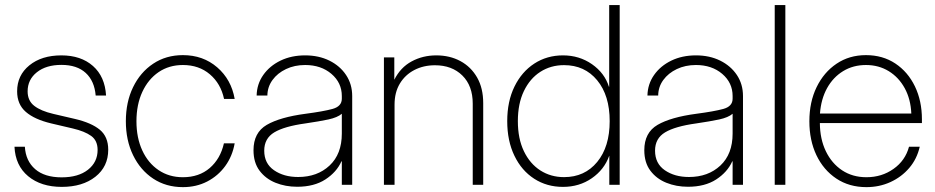

<svg xmlns="http://www.w3.org/2000/svg" viewBox="-20 -748 3782 777"><path d="M230 8.3Q146 8.3 94 -34.9Q42 -78.1 38.6 -154.3H80.6Q84 -96.7 122.3 -63.5Q160.6 -30.3 229.5 -30.3Q296.9 -30.3 335.9 -61Q375 -91.8 375 -141.1Q375 -179.2 348.9 -198Q322.8 -216.8 274.9 -228L187.5 -248.5Q119.6 -264.6 84.5 -295.2Q49.3 -325.7 49.3 -378.4Q49.3 -443.4 98.9 -483.6Q148.4 -523.9 228.5 -523.9Q307.6 -523.9 356.2 -481Q404.8 -438 409.2 -361.3H367.2Q362.3 -420.4 326.9 -452.9Q291.5 -485.4 228.5 -485.4Q166.5 -485.4 129.2 -455.6Q91.8 -425.8 91.8 -378.4Q91.8 -340.3 118.7 -319.6Q145.5 -298.8 195.8 -287.1L283.7 -266.6Q350.1 -251 384 -222.9Q418 -194.8 418 -142.1Q418 -73.7 366 -32.7Q314 8.3 230 8.3Z M720.2 9.3Q651.9 9.3 599.9 -25.1Q547.9 -59.6 518.6 -119.9Q489.3 -180.2 489.3 -257.3Q489.3 -335 518.6 -395.3Q547.9 -455.6 599.9 -490.2Q651.9 -524.9 720.2 -524.9Q801.8 -524.9 858.9 -475.6Q916 -426.3 929.7 -347.7H886.7Q873.5 -409.7 829.3 -447.3Q785.2 -484.9 720.2 -484.9Q664.1 -484.9 621.8 -456.1Q579.6 -427.2 555.9 -376Q532.2 -324.7 532.2 -257.3Q532.2 -190.4 555.7 -139.4Q579.1 -88.4 621.6 -59.6Q664.1 -30.8 720.2 -30.8Q785.6 -30.8 828.9 -68.1Q872.1 -105.5 886.2 -168H929.7Q920.4 -115.7 891.4 -75.9Q862.3 -36.1 818.4 -13.4Q774.4 9.3 720.2 9.3Z M1182.6 7.8Q1135.3 7.8 1095.2 -8.3Q1055.2 -24.4 1030.5 -57.1Q1005.9 -89.8 1005.9 -140.1Q1005.9 -211.4 1059.6 -242.7Q1113.3 -273.9 1216.8 -287.6Q1287.6 -296.9 1325.4 -307.1Q1363.3 -317.4 1363.3 -348.6V-359.4Q1363.3 -413.1 1321.3 -449Q1279.3 -484.9 1214.8 -484.9Q1171.9 -484.9 1137.5 -468.5Q1103 -452.1 1082.8 -424.3Q1062.5 -396.5 1062 -361.3H1018.6Q1019.5 -407.7 1045.4 -444.6Q1071.3 -481.4 1115.2 -502.7Q1159.2 -523.9 1214.8 -523.9Q1270 -523.9 1313 -502.7Q1356 -481.4 1380.6 -444.3Q1405.3 -407.2 1405.3 -359.4V0H1363.3V-95.2H1361.8Q1342.3 -51.3 1296.6 -21.7Q1251 7.8 1182.6 7.8ZM1186.5 -31.7Q1264.2 -31.7 1313.7 -78.1Q1363.3 -124.5 1363.3 -207.5V-287.6Q1345.7 -272.5 1309.1 -264.6Q1272.5 -256.8 1215.8 -248.5Q1130.9 -236.8 1090.1 -212.4Q1049.3 -188 1049.3 -138.2Q1049.3 -86.4 1088.9 -59.1Q1128.4 -31.7 1186.5 -31.7Z M1576.7 -324.7V0H1533.7V-515.6H1575.7V-425.3Q1600.6 -475.1 1645.8 -499.5Q1690.9 -523.9 1745.6 -523.9Q1800.3 -523.9 1843.3 -500.7Q1886.2 -477.5 1910.9 -434.3Q1935.5 -391.1 1935.5 -330.6V0H1893.1V-328.6Q1893.1 -400.9 1851.1 -442.4Q1809.1 -483.9 1740.2 -483.9Q1693.8 -483.9 1656.7 -464.6Q1619.6 -445.3 1598.1 -409.7Q1576.7 -374 1576.7 -324.7Z M2258.3 8.3Q2192.9 8.3 2141.8 -24.7Q2090.8 -57.6 2061.8 -117.7Q2032.7 -177.7 2032.7 -257.8Q2032.7 -337.9 2062 -397.7Q2091.3 -457.5 2142.3 -490.7Q2193.4 -523.9 2258.3 -523.9Q2324.2 -523.9 2375.5 -488.3Q2426.8 -452.6 2444.3 -397H2445.3V-727.5H2487.8V0H2445.8V-117.2H2445.3Q2425.3 -61.5 2374.8 -26.6Q2324.2 8.3 2258.3 8.3ZM2262.7 -31.2Q2346.2 -31.2 2396.7 -92.5Q2447.3 -153.8 2447.3 -257.8Q2447.3 -361.8 2396.7 -423.1Q2346.2 -484.4 2262.7 -484.4Q2209 -484.4 2166.7 -457.3Q2124.5 -430.2 2100.1 -379.4Q2075.7 -328.6 2075.7 -257.8Q2075.7 -187 2100.1 -136.2Q2124.5 -85.4 2166.7 -58.3Q2209 -31.2 2262.7 -31.2Z M2764.2 7.8Q2716.8 7.8 2676.8 -8.3Q2636.7 -24.4 2612.1 -57.1Q2587.4 -89.8 2587.4 -140.1Q2587.4 -211.4 2641.1 -242.7Q2694.8 -273.9 2798.3 -287.6Q2869.1 -296.9 2907 -307.1Q2944.8 -317.4 2944.8 -348.6V-359.4Q2944.8 -413.1 2902.8 -449Q2860.8 -484.9 2796.4 -484.9Q2753.4 -484.9 2719 -468.5Q2684.6 -452.1 2664.3 -424.3Q2644 -396.5 2643.6 -361.3H2600.1Q2601.1 -407.7 2627 -444.6Q2652.8 -481.4 2696.8 -502.7Q2740.7 -523.9 2796.4 -523.9Q2851.6 -523.9 2894.5 -502.7Q2937.5 -481.4 2962.2 -444.3Q2986.8 -407.2 2986.8 -359.4V0H2944.8V-95.2H2943.4Q2923.8 -51.3 2878.2 -21.7Q2832.5 7.8 2764.2 7.8ZM2768.1 -31.7Q2845.7 -31.7 2895.3 -78.1Q2944.8 -124.5 2944.8 -207.5V-287.6Q2927.2 -272.5 2890.6 -264.6Q2854 -256.8 2797.4 -248.5Q2712.4 -236.8 2671.6 -212.4Q2630.9 -188 2630.9 -138.2Q2630.9 -86.4 2670.4 -59.1Q2710 -31.7 2768.1 -31.7Z M3158.2 -727.5V0H3115.2V-727.5Z M3486.3 9.3Q3416.5 9.3 3364.5 -25.4Q3312.5 -60.1 3283.9 -120.1Q3255.4 -180.2 3255.4 -257.3Q3255.4 -335 3284.7 -395.3Q3314 -455.6 3365.5 -490.2Q3417 -524.9 3484.4 -524.9Q3552.2 -524.9 3603.3 -491Q3654.3 -457 3682.6 -398.4Q3710.9 -339.8 3710.9 -265.1V-250H3297.9Q3298.3 -185.5 3322 -136.2Q3345.7 -86.9 3387.9 -58.8Q3430.2 -30.8 3486.3 -30.8Q3548.3 -30.8 3595.9 -64.5Q3643.6 -98.1 3658.7 -154.3H3702.1Q3690.9 -105 3659.7 -68.4Q3628.4 -31.7 3583.5 -11.2Q3538.6 9.3 3486.3 9.3ZM3298.3 -288.6H3668Q3665.5 -346.7 3641.4 -390.9Q3617.2 -435.1 3576.7 -460Q3536.1 -484.9 3484.4 -484.9Q3432.6 -484.9 3392.1 -460.2Q3351.6 -435.5 3327.1 -391.4Q3302.7 -347.2 3298.3 -288.6Z"/></svg>

Font: Inter Display ExtraLight
Style: Regular
Weight: 200
Designer: Rasmus Andersson
Foundry: rsms
Version: Version 4.000;git-a52131595